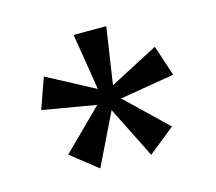

<svg xmlns="http://www.w3.org/2000/svg" viewBox="-68 -783 640 568"><g transform="rotate(-15 252.0 -499.0)"><path d="M93 -362 214 -482 50 -510 83 -604 228 -527 200 -700H300L274 -526L423 -604L454 -510L287 -482L411 -363L330 -298L251 -456L174 -298Z"/></g></svg>

Font: Fahkwang
Style: Bold
Weight: 700
Designer: Suppakit Chalermlarp | Katatrad Co.,Ltd.
Foundry: Cadson Demak Co.,Ltd.
Version: Version 1.000; ttfautohint (v1.6)